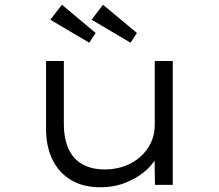

<svg xmlns="http://www.w3.org/2000/svg" viewBox="-20 -779 921 809"><path d="M403 10Q331 10 280 -20Q229 -50 201.5 -105.5Q174 -161 174 -237V-522H249V-259Q249 -196 268.5 -152.5Q288 -109 327 -87Q366 -65 422 -65Q466 -65 504.5 -79Q543 -93 571.5 -118.5Q600 -144 616 -178Q632 -212 632 -251V-522H708V0H633L631 -121L644 -128Q633 -96 598.5 -64Q564 -32 513.5 -11Q463 10 403 10ZM530 -599 366 -696 414 -759 557 -640ZM356 -599 192 -696 241 -759 383 -640Z"/></svg>

Font: Lexend Tera Light
Style: Regular
Weight: 300
Designer: Bonnie Shaver-Troup, Thomas Jockin
Foundry: Lexend
Version: Version 1.007